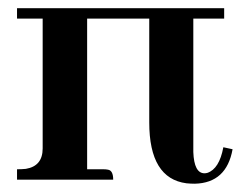

<svg xmlns="http://www.w3.org/2000/svg" viewBox="-20 -438 600 468"><path d="M546.9 -74.2 524.4 -79.1Q514.6 -26.4 485.4 -16.6Q481.4 -15.6 478.5 -15.6Q453.1 -15.6 451.2 -67.4Q451.2 -72.3 451.2 -77.1V-392.6H526.4V-418H21.5V-392.6H84V-76.2Q84 -33.2 43 -26.4Q33.2 -25.4 21.5 -25.4V0H255.9Q255.9 -22.5 243.2 -24.4Q238.3 -25.4 232.4 -25.4H192.4V-392.6H343.8V-139.6Q343.8 -2.9 434.6 8.8Q444.3 9.8 455.1 9.8Q532.2 7.8 546.9 -74.2Z"/></svg>

Font: Abhaya Libre
Style: Bold
Weight: 700
Designer: Pushpananda Ekanayake, Sol Matas, Pathum Egodawatta
Foundry: Mooniak
Version: Version 1.050 ; ttfautohint (v1.6)